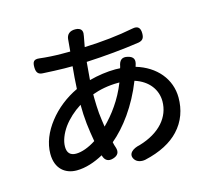

<svg xmlns="http://www.w3.org/2000/svg" viewBox="-115 -925 1210 1104"><g transform="rotate(-15 490.0 -373.0)"><path d="M170 -317C126 -261 99 -197 99 -133C99 -43 155 -2 222 -2C275 -2 331 -21 382 -49L383 -45C392 -16 412 -5 441 -14C471 -23 482 -42 472 -72C468 -83 465 -94 463 -105C542 -171 621 -277 675 -414C757 -388 800 -327 800 -259C800 -166 734 -86 608 -49C567 -41 532 -15 555 20C568 40 594 45 617 41C711 20 778 -17 822 -64C873 -118 895 -185 895 -255C895 -366 820 -455 702 -490L704 -496C716 -529 708 -549 674 -557C640 -566 623 -550 617 -515C616 -512 615 -508 614 -505L586 -506C537 -506 481 -498 429 -484C432 -521 435 -557 438 -590C545 -595 660 -606 754 -620C781 -625 789 -639 789 -666C789 -700 774 -714 741 -707C650 -689 553 -679 449 -675L461 -740C461 -741 461 -741 461 -742C468 -771 454 -787 424 -788C391 -789 370 -773 368 -740C368 -739 368 -739 368 -738L362 -672H308C273 -672 220 -675 180 -680C146 -684 138 -669 139 -635C140 -607 150 -593 178 -592C220 -590 271 -587 305 -587H353C349 -545 345 -499 343 -454C275 -422 214 -374 170 -317ZM430 -287C428 -316 426 -346 426 -376V-400C469 -416 522 -427 582 -427H589C570 -379 547 -337 522 -301C497 -264 469 -232 441 -204C437 -231 433 -258 430 -287ZM346 -247C350 -210 356 -174 362 -139C319 -111 276 -96 243 -96C208 -96 191 -115 191 -151C191 -186 207 -226 233 -263C260 -300 297 -334 340 -361C340 -323 342 -285 346 -247Z"/></g></svg>

Font: GenSenRounded2 TW M
Style: Regular
Weight: 500
Version: Version 2.100;PS 2.1;hotconv 16.6.51;makeotf.lib2.5.65220 DE